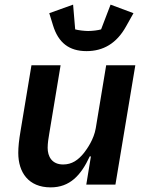

<svg xmlns="http://www.w3.org/2000/svg" viewBox="-20 -798 640 830"><path d="M353 0H479L565 -516H439L394 -244C386 -196 357 -155 343 -137C318 -106 291 -87 253 -87C204 -87 186 -122 186 -159C186 -180 190 -203 193 -221L242 -516H116L69 -233C62 -192 59 -163 59 -137C59 -53 103 12 199 12C282 12 330 -40 368 -122H373ZM354 -577C426 -577 484 -610 525 -684L557 -741L458 -778L417 -671C404 -667 379 -664 361 -664C346 -664 319 -667 305 -671L296 -778L193 -741L209 -689C232 -613 279 -577 354 -577Z"/></svg>

Font: IBM Plex Mono SmBld
Style: Italic
Weight: 600
Italic angle: -9.5°
Monospace: yes
Designer: Mike Abbink, Paul van der Laan, Pieter van Rosmalen
Foundry: Bold Monday
Version: Version 2.004